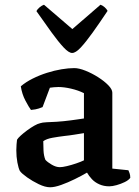

<svg xmlns="http://www.w3.org/2000/svg" viewBox="-20 -788 589 812"><path d="M192 4Q171 4 144 -9Q117 -22 94.5 -38Q72 -54 64 -65Q58 -77 53.5 -101Q49 -125 49 -153Q49 -166 50 -177Q51 -188 52 -197Q56 -204 67.5 -214.5Q79 -225 94.5 -236.5Q110 -248 125 -256.5Q140 -265 150 -267Q158 -270 177 -271Q196 -272 219 -273Q234 -274 249 -275.5Q264 -277 279 -279Q294 -281 308 -283Q322 -285 335 -287V-394Q311 -406 281 -413Q251 -420 227 -420Q218 -420 207.5 -419Q197 -418 191 -417L160 -335Q155 -333 143.5 -329Q132 -325 111 -323Q102 -335 87.5 -362.5Q73 -390 68 -423Q89 -441 118 -455.5Q147 -470 178.5 -480Q210 -490 240 -495Q270 -500 294 -500Q314 -500 341.5 -489Q369 -478 395 -461.5Q421 -445 438 -427.5Q455 -410 455 -396V-75L523 -68Q525 -64 528 -55.5Q531 -47 531 -36Q524 -26 507.5 -18Q491 -10 473 -5Q455 0 442 0Q419 0 400 -8.5Q381 -17 368.5 -30.5Q356 -44 348 -58Q326 -45 296.5 -30.5Q267 -16 239 -6Q211 4 192 4ZM233 -81Q244 -81 263 -85.5Q282 -90 302.5 -97Q323 -104 335 -110V-225Q316 -222 294.5 -218.5Q273 -215 253 -213Q228 -210 202.5 -205.5Q177 -201 163 -191Q163 -175 164 -152Q165 -129 172 -112Q181 -102 199 -91.5Q217 -81 233 -81ZM285 -564Q271 -564 249 -587.5Q227 -611 198 -651Q169 -691 134 -741Q138 -749 147.5 -757Q157 -765 166 -768L286 -665L405 -768Q414 -765 422.5 -757.5Q431 -750 435 -742Q401 -691 372 -650.5Q343 -610 321.5 -587Q300 -564 285 -564Z"/></svg>

Font: Texturina 12pt SemiBold
Style: Regular
Weight: 600
Designer: Guillermo Torres Carreño
Foundry: Omnibus-Type
Version: Version 1.002